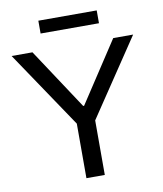

<svg xmlns="http://www.w3.org/2000/svg" viewBox="-91 -915 837 988"><g transform="rotate(-10 327.5 -420.5)"><path d="M280 0V-285L10 -686H119L328 -369H333L541 -686H645L376 -285V0ZM177 -774V-841H482V-774Z"/></g></svg>

Font: Archivo SemiBold
Style: Regular
Weight: 400
Version: Version 2.001